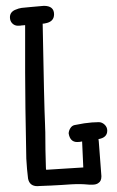

<svg xmlns="http://www.w3.org/2000/svg" viewBox="-20 -635 401 657"><path d="M165 -586Q165 -560 134 -555Q131 -554 126 -554Q131 -276 134 -213Q134 -206 134.5 -196Q135 -186 135 -183Q135 -122 137 -64Q137 -57 138 -54Q160 -55 201 -58Q242 -61 265 -62Q262 -132 261 -151Q253 -149 244 -149Q220 -149 215 -178Q215 -187 220.5 -196Q226 -205 235 -207L268 -213Q296 -217 318 -217Q329 -217 338 -208.5Q347 -200 347 -188Q347 -164 317 -159Q317 -158 317.5 -155Q318 -152 318 -151L327 -32Q327 -15 317 -9Q310 -3 295 -3H287Q265 -5 254 -5H242Q232 -5 190 -2L153 0Q148 0 139 0.5Q130 1 128 1Q122 1 115.5 1.5Q109 2 108 2Q81 2 76 -24Q72 -55 70 -92Q66 -288 66 -387V-549Q65 -549 60.5 -548.5Q56 -548 54 -548Q51 -547 41 -547Q30 -547 22 -555Q14 -563 14 -576Q14 -593 31 -601Q45 -607 54 -608Q58 -608 85 -611L130 -615Q165 -615 165 -586Z"/></svg>

Font: Because We Build
Style: Regular
Weight: 400
Designer: Liz Wetzel, Aaron Williamson, Russ McMullin
Foundry: Red Hat
Version: Version 1.000